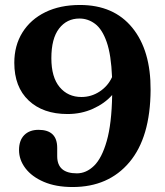

<svg xmlns="http://www.w3.org/2000/svg" viewBox="-20 -736 663 772"><path d="M272 16Q204.5 16 156.2 -4.8Q108 -25.5 82.2 -59.5Q56.5 -93.5 56.5 -132.5Q56.5 -171.5 77.5 -192.8Q98.5 -214 135 -214Q210 -214 210 -141.5V-108Q210 -39 289 -39Q327 -39 358.2 -69.5Q389.5 -100 409.2 -169Q429 -238 431 -354Q401 -320 354 -298.8Q307 -277.5 251.5 -277.5Q153 -277.5 95.2 -332Q37.5 -386.5 37.5 -483.5Q37.5 -553 70.2 -605.5Q103 -658 162.2 -687Q221.5 -716 301.5 -716Q437.5 -716 512 -624.5Q586.5 -533 585.5 -374Q584.5 -184 500.5 -84Q416.5 16 272 16ZM186.5 -502Q186.5 -425.5 219.8 -385.8Q253 -346 307.5 -346Q347.5 -346 381 -368.2Q414.5 -390.5 430.5 -426Q427 -515.5 409 -567Q391 -618.5 362.5 -640Q334 -661.5 299.5 -661.5Q248.5 -661.5 217.5 -621.2Q186.5 -581 186.5 -502Z"/></svg>

Font: Fraunces 9pt Soft SemiBold
Style: Regular
Weight: 600
Version: Version 1.000;[b76b70a41]